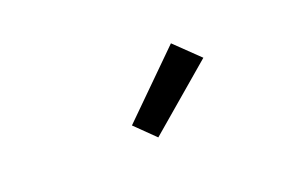

<svg xmlns="http://www.w3.org/2000/svg" viewBox="-40 -890 680 436"><g transform="rotate(-20 300.0 -672.5)"><path d="M286 -577 239 -623 386 -768 444 -712Z"/></g></svg>

Font: Iosevka SS04 Extended
Style: Regular
Weight: 400
Width: 7
Monospace: yes
Designer: Belleve Invis
Foundry: Belleve Invis
Version: Version 19.0.0; ttfautohint (v1.8.4)